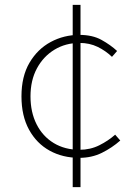

<svg xmlns="http://www.w3.org/2000/svg" viewBox="-20 -738 561 787"><path d="M305 -91Q237 -91 183.5 -120.5Q130 -150 99 -206.5Q68 -263 68 -343Q68 -425 101 -481Q134 -537 188 -566Q242 -595 305 -595Q359 -595 396 -574.5Q433 -554 460 -529L439 -505Q413 -530 380 -546Q347 -562 306 -562Q249 -562 203.5 -534.5Q158 -507 131.5 -458Q105 -409 105 -343Q105 -278 130 -228.5Q155 -179 200.5 -151.5Q246 -124 306 -124Q350 -124 387 -142.5Q424 -161 452 -186L473 -162Q439 -132 397.5 -111.5Q356 -91 305 -91ZM278 29V-718H310V29Z"/></svg>

Font: Noto Sans JP
Style: Regular
Weight: 100
Designer: Ryoko NISHIZUKA 西塚涼子 (kana, bopomofo & ideographs); Paul D. Hunt (Latin, Greek & Cyrillic); Sandoll Communications 산돌커뮤니
Foundry: Adobe
Version: Version 2.004;hotconv 1.0.118;makeotfexe 2.5.65603